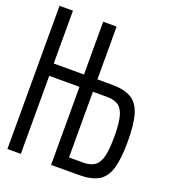

<svg xmlns="http://www.w3.org/2000/svg" viewBox="-144 -904 889 1008"><g transform="rotate(20 300.0 -400.0)"><path d="M14.5 0V-800H89.5V0ZM258.5 0V-800H333.5V-17L281.5 -69H413Q454 -69 477.2 -86Q500.5 -103 510.2 -143Q520 -183 520 -252.5Q520 -322.5 510.2 -362.2Q500.5 -402 477.2 -419Q454 -436 413 -436H53V-505H413Q482.5 -505 522.2 -482Q562 -459 578.5 -404Q595 -349 595 -252.5Q595 -157 578.5 -101.5Q562 -46 522.2 -23Q482.5 0 413 0Z"/></g></svg>

Font: Victor Mono Thin
Style: Regular
Weight: 100
Monospace: yes
Designer: Rune Bjørnerås
Version: Version 1.561;gftools[0.9.30]